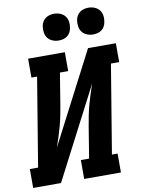

<svg xmlns="http://www.w3.org/2000/svg" viewBox="-103 -1032 815 1101"><g transform="rotate(-10 304.5 -481.5)"><path d="M-1 0V-110H47L132 -625H99V-735H313V-625H265L235 -441Q230 -411 224 -381Q218 -351 210 -321.5Q202 -292 192.5 -262.5Q183 -233 173 -204L448 -735H610V-625H562L477 -110H510V0H296V-110H344L374 -294Q379 -324 385 -354Q391 -384 399 -413.5Q407 -443 416.5 -472.5Q426 -502 436 -531L161 0ZM490 -807Q472 -807 455 -814Q438 -821 427.5 -834.5Q417 -848 414 -866.5Q411 -885 414 -904Q416 -917 423 -929Q430 -941 441 -949Q452 -957 465 -960Q478 -963 490 -963Q509 -963 526 -956Q543 -949 553.5 -935.5Q564 -922 567 -903.5Q570 -885 566 -866Q564 -853 557.5 -841Q551 -829 540 -821Q529 -813 516 -810Q503 -807 490 -807ZM290 -807Q272 -807 255 -814Q238 -821 227.5 -834.5Q217 -848 214 -866.5Q211 -885 214 -904Q216 -917 223 -929Q230 -941 241 -949Q252 -957 265 -960Q278 -963 290 -963Q309 -963 326 -956Q343 -949 353.5 -935.5Q364 -922 367 -903.5Q370 -885 366 -866Q364 -853 357.5 -841Q351 -829 340 -821Q329 -813 316 -810Q303 -807 290 -807Z"/></g></svg>

Font: Iosevka Curly Slab XBdEx
Style: Italic
Weight: 800
Width: 7
Italic angle: -9°
Monospace: yes
Designer: Belleve Invis
Foundry: Belleve Invis
Version: Version 11.1.0; ttfautohint (v1.8.3)